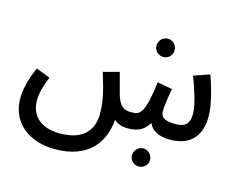

<svg xmlns="http://www.w3.org/2000/svg" viewBox="-107 -723 1387 1118"><g transform="rotate(15 586.5 -164.0)"><path d="M776 -450C806 -450 830 -474 830 -504C830 -535 806 -560 776 -560C745 -560 721 -535 721 -504C721 -474 745 -450 776 -450ZM304 232C507 232 589 113 600 -24C619 -6 647 5 684 5C740 5 779 -11 809 -61C829 -15 873 5 938 5C1043 5 1121 -49 1121 -184C1121 -249 1094 -351 1067 -423L972 -390C1002 -310 1029 -226 1029 -175C1029 -101 991 -91 939 -91C869 -91 855 -117 855 -146C855 -178 867 -244 873 -283L783 -299C759 -103 731 -91 681 -91C637 -90 609 -103 588 -173C582 -194 574 -225 554 -301L458 -275C485 -187 506 -120 506 -36C506 48 466 136 308 136C201 136 131 82 131 -15C131 -57 142 -101 167 -162L83 -195C43 -109 34 -43 34 -2C34 148 153 232 304 232ZM803 203C832 203 857 179 857 150C857 120 832 94 803 94C772 94 748 120 748 150C748 179 772 203 803 203Z"/></g></svg>

Font: Noto Sans Arabic SemCond Med
Style: Regular
Weight: 500
Width: 4
Designer: Monotype Design Team, Nadine Chahine, Nizar Qandah and Khaled Hosny
Foundry: Monotype Imaging Inc.
Version: Version 2.012